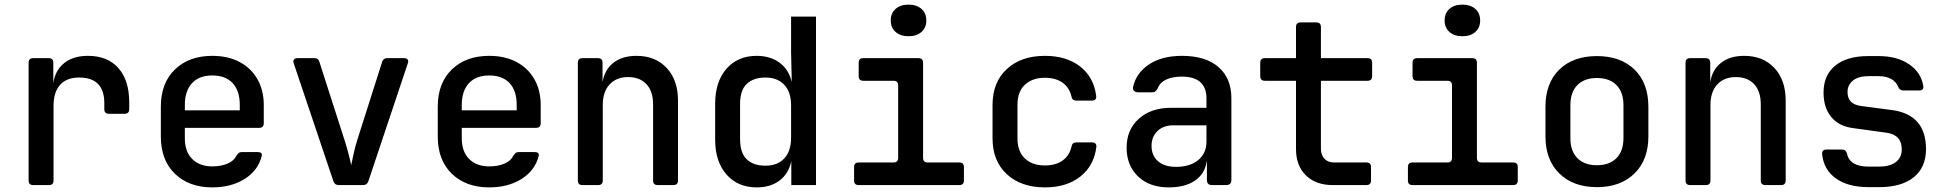

<svg xmlns="http://www.w3.org/2000/svg" viewBox="-20 -802 8440 832"><path d="M124 0Q104 0 104 -20V-530Q104 -550 124 -550H191Q211 -550 211 -530V-442Q219 -497 258 -528.5Q297 -560 361 -560Q446 -560 493 -507Q540 -454 540 -358V-329Q540 -309 520 -309H452Q432 -309 432 -329V-355Q432 -466 323 -466Q269 -466 240.5 -434.5Q212 -403 212 -343V-20Q212 0 192 0Z M900 10Q799 10 738 -49Q677 -108 677 -210V-340Q677 -442 738 -501Q799 -560 900 -560Q968 -560 1018 -533.5Q1068 -507 1095.5 -459Q1123 -411 1123 -347V-268Q1123 -248 1103 -248H781V-203Q781 -145 813 -113Q845 -81 900 -81Q938 -81 966 -93Q994 -105 1005 -128Q1010 -135 1014.5 -139Q1019 -143 1028 -143H1096Q1119 -143 1114 -125Q1098 -63 1040 -26.5Q982 10 900 10ZM781 -347V-324H1019V-348Q1019 -409 988 -442Q957 -475 900 -475Q843 -475 812 -441.5Q781 -408 781 -347Z M1448 0Q1431 0 1425 -16L1253 -527Q1249 -538 1254 -544Q1259 -550 1269 -550H1342Q1360 -550 1364 -534L1472 -198Q1482 -167 1490 -136.5Q1498 -106 1502 -86Q1506 -106 1512.5 -136.5Q1519 -167 1529 -198L1636 -534Q1641 -550 1658 -550H1731Q1742 -550 1746.5 -544Q1751 -538 1747 -527L1576 -16Q1570 0 1553 0Z M2100 10Q1999 10 1938 -49Q1877 -108 1877 -210V-340Q1877 -442 1938 -501Q1999 -560 2100 -560Q2168 -560 2218 -533.5Q2268 -507 2295.5 -459Q2323 -411 2323 -347V-268Q2323 -248 2303 -248H1981V-203Q1981 -145 2013 -113Q2045 -81 2100 -81Q2138 -81 2166 -93Q2194 -105 2205 -128Q2210 -135 2214.5 -139Q2219 -143 2228 -143H2296Q2319 -143 2314 -125Q2298 -63 2240 -26.5Q2182 10 2100 10ZM1981 -347V-324H2219V-348Q2219 -409 2188 -442Q2157 -475 2100 -475Q2043 -475 2012 -441.5Q1981 -408 1981 -347Z M2504 0Q2484 0 2484 -20V-530Q2484 -550 2504 -550H2571Q2591 -550 2591 -530V-445Q2599 -499 2637.5 -529.5Q2676 -560 2738 -560Q2820 -560 2869 -507.5Q2918 -455 2918 -366V-20Q2918 0 2898 0H2830Q2810 0 2810 -20V-350Q2810 -407 2781 -437.5Q2752 -468 2702 -468Q2651 -468 2621.5 -436Q2592 -404 2592 -347V-20Q2592 0 2572 0Z M3259 10Q3177 10 3128 -46Q3079 -102 3079 -197V-352Q3079 -448 3128 -504Q3177 -560 3259 -560Q3318 -560 3358.5 -530Q3399 -500 3411 -446L3408 -573V-730H3516V0H3409V-104Q3398 -50 3358.5 -20Q3319 10 3259 10ZM3297 -84Q3349 -84 3378.5 -115.5Q3408 -147 3408 -205V-346Q3408 -403 3378.5 -434.5Q3349 -466 3297 -466Q3245 -466 3216 -438.5Q3187 -411 3187 -351V-200Q3187 -139 3216 -111.5Q3245 -84 3297 -84Z M3701 0Q3681 0 3681 -20V-78Q3681 -98 3701 -98H3852Q3872 -98 3872 -118V-432Q3872 -452 3852 -452H3721Q3701 -452 3701 -472V-530Q3701 -550 3721 -550H3960Q3980 -550 3980 -530V-118Q3980 -98 4000 -98H4137Q4157 -98 4157 -78V-20Q4157 0 4137 0ZM3917 -645Q3882 -645 3861 -663.5Q3840 -682 3840 -713Q3840 -745 3861 -763.5Q3882 -782 3917 -782Q3952 -782 3973 -763.5Q3994 -745 3994 -713Q3994 -682 3973 -663.5Q3952 -645 3917 -645Z M4508 10Q4405 10 4343 -47Q4281 -104 4281 -203V-347Q4281 -446 4343 -503Q4405 -560 4508 -560Q4602 -560 4661 -513.5Q4720 -467 4730 -387Q4733 -366 4711 -366H4644Q4626 -366 4623 -384Q4614 -423 4584 -444Q4554 -465 4508 -465Q4453 -465 4421 -434.5Q4389 -404 4389 -348V-203Q4389 -146 4421 -115.5Q4453 -85 4508 -85Q4554 -85 4584 -106Q4614 -127 4623 -166Q4626 -185 4644 -185H4711Q4732 -185 4731 -166Q4721 -84 4661.5 -37Q4602 10 4508 10Z M5045 10Q4961 10 4911.5 -37.5Q4862 -85 4862 -162Q4862 -240 4915 -287.5Q4968 -335 5056 -335H5208V-375Q5208 -470 5101 -470Q5061 -470 5034 -457.5Q5007 -445 4998 -422Q4990 -402 4973 -402H4912Q4901 -402 4894.5 -408Q4888 -414 4890 -425Q4903 -485 4958.5 -522.5Q5014 -560 5102 -560Q5204 -560 5260 -511.5Q5316 -463 5316 -376V-22Q5316 0 5293 0H5232Q5210 0 5210 -22V-103H5209Q5202 -50 5159 -20Q5116 10 5045 10ZM5076 -79Q5137 -79 5172.5 -108.5Q5208 -138 5208 -188V-259H5064Q5021 -259 4995.5 -234Q4970 -209 4970 -170Q4970 -128 4998 -103.5Q5026 -79 5076 -79Z M5755 0Q5682 0 5639 -42Q5596 -84 5596 -156V-452H5461Q5441 -452 5441 -472V-530Q5441 -550 5461 -550H5596V-685Q5596 -705 5616 -705H5684Q5704 -705 5704 -685V-550H5906Q5926 -550 5926 -530V-472Q5926 -452 5906 -452H5704V-157Q5704 -131 5719 -114.5Q5734 -98 5760 -98H5901Q5921 -98 5921 -78V-20Q5921 0 5901 0Z M6101 0Q6081 0 6081 -20V-78Q6081 -98 6101 -98H6252Q6272 -98 6272 -118V-432Q6272 -452 6252 -452H6121Q6101 -452 6101 -472V-530Q6101 -550 6121 -550H6360Q6380 -550 6380 -530V-118Q6380 -98 6400 -98H6537Q6557 -98 6557 -78V-20Q6557 0 6537 0ZM6317 -645Q6282 -645 6261 -663.5Q6240 -682 6240 -713Q6240 -745 6261 -763.5Q6282 -782 6317 -782Q6352 -782 6373 -763.5Q6394 -745 6394 -713Q6394 -682 6373 -663.5Q6352 -645 6317 -645Z M6900 9Q6798 9 6737.5 -50Q6677 -109 6677 -211V-339Q6677 -442 6737 -500.5Q6797 -559 6900 -559Q7003 -559 7063 -500.5Q7123 -442 7123 -339V-211Q7123 -109 7062.5 -50Q7002 9 6900 9ZM6900 -86Q6954 -86 6984.5 -116.5Q7015 -147 7015 -204V-346Q7015 -403 6984.5 -433.5Q6954 -464 6900 -464Q6846 -464 6815.5 -433.5Q6785 -403 6785 -346V-204Q6785 -147 6815.5 -116.5Q6846 -86 6900 -86Z M7304 0Q7284 0 7284 -20V-530Q7284 -550 7304 -550H7371Q7391 -550 7391 -530V-445Q7399 -499 7437.5 -529.5Q7476 -560 7538 -560Q7620 -560 7669 -507.5Q7718 -455 7718 -366V-20Q7718 0 7698 0H7630Q7610 0 7610 -20V-350Q7610 -407 7581 -437.5Q7552 -468 7502 -468Q7451 -468 7421.5 -436Q7392 -404 7392 -347V-20Q7392 0 7372 0Z M8078 9Q7989 9 7936 -28.5Q7883 -66 7876 -133Q7874 -154 7895 -154H7963Q7979 -154 7984 -135Q7996 -80 8078 -80H8122Q8169 -80 8195 -99.5Q8221 -119 8221 -155Q8221 -218 8154 -227L8009 -247Q7948 -255 7915 -295.5Q7882 -336 7882 -401Q7882 -476 7932.5 -517.5Q7983 -559 8076 -559H8121Q8200 -559 8252 -524Q8304 -489 8314 -431Q8318 -410 8296 -410H8227Q8211 -410 8205 -427Q8197 -447 8175.5 -459.5Q8154 -472 8121 -472H8076Q8033 -472 8009.5 -453Q7986 -434 7986 -403Q7986 -351 8043 -343L8179 -325Q8326 -305 8326 -156Q8326 -77 8273 -34Q8220 9 8122 9Z"/></svg>

Font: Pitagon Sans Mono SemiBold
Style: Regular
Weight: 600
Monospace: yes
Designer: Travis Tran
Foundry: Pitagon
Version: Version 1.001; ttfautohint (v1.8.4.7-5d5b);gftools[0.9.26]